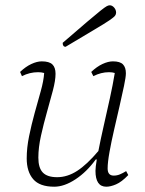

<svg xmlns="http://www.w3.org/2000/svg" viewBox="-20 -694 550 726"><path d="M185 12Q130 12 105.5 -16.5Q81 -45 81 -95Q81 -135 90 -179Q99 -223 111 -266.5Q123 -310 134 -349Q145 -388 147 -418Q137 -421 124 -421Q92 -421 63 -406L56 -422Q77 -442 98.5 -452Q120 -462 138 -462Q166 -462 178 -450.5Q190 -439 190 -415Q190 -390 180 -352Q170 -314 157.5 -270Q145 -226 135 -181Q125 -136 125 -98Q125 -59 142 -41.5Q159 -24 196 -24Q235 -24 272 -48Q309 -72 352 -123Q360 -165 372 -217.5Q384 -270 395.5 -322.5Q407 -375 414 -418Q405 -421 392 -421Q362 -421 333 -406L325 -422Q346 -442 367.5 -452Q389 -462 407 -462Q434 -462 445 -450.5Q456 -439 456 -417Q456 -403 449 -369.5Q442 -336 432 -292.5Q422 -249 411.5 -203.5Q401 -158 394 -119Q387 -80 387 -57Q387 -30 410 -30Q422 -30 433 -34.5Q444 -39 457 -47L465 -32Q440 -6 419 3Q398 12 382 12Q341 12 341 -48Q341 -62 346 -91H342Q308 -44 265.5 -16Q223 12 185 12ZM228 -517Q217 -517 217 -532Q276 -583 310 -612Q344 -641 360.5 -654Q377 -667 383.5 -670.5Q390 -674 395 -674Q404 -674 411.5 -665.5Q419 -657 419 -646Q419 -640 415 -634.5Q411 -629 393.5 -617Q376 -605 337 -582Q298 -559 228 -517Z"/></svg>

Font: Petrona ExtraLight
Style: Italic
Weight: 200
Italic angle: -9°
Designer: Ringo R. Seeber
Foundry: Ringo R. Seeber
Version: Version 2.001; ttfautohint (v1.8.3)